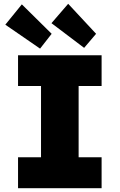

<svg xmlns="http://www.w3.org/2000/svg" viewBox="-20 -991 630 1011"><path d="M75 0V-163H196V-538H75V-700H515V-538H394V-163H515V0ZM423 -739 251 -869 339 -971 486 -813ZM191 -735 8 -861 95 -968 252 -813Z"/></svg>

Font: Lexend ExtraBold
Style: Regular
Weight: 800
Designer: Bonnie Shaver-Troup, Thomas Jockin
Foundry: Lexend
Version: Version 1.007; ttfautohint (v1.8.3)